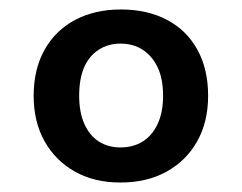

<svg xmlns="http://www.w3.org/2000/svg" viewBox="-20 -732 511 405"><path d="M234 -347Q179 -347 138 -370Q97 -393 74 -434Q51 -475 51 -530Q51 -586 74 -627Q97 -668 138.5 -690Q180 -712 235 -712Q291 -712 332.5 -690Q374 -668 396.5 -627Q419 -586 419 -530Q419 -475 396 -434Q373 -393 331.5 -370Q290 -347 234 -347ZM234 -421Q261 -421 281 -433.5Q301 -446 312.5 -470.5Q324 -495 324 -530Q324 -566 312.5 -590Q301 -614 281 -627Q261 -640 234 -640Q208 -640 188 -627Q168 -614 157.5 -590Q147 -566 147 -530Q147 -495 158 -470.5Q169 -446 188.5 -433.5Q208 -421 234 -421Z"/></svg>

Font: DM Sans 10pt SemiBold
Style: Regular
Weight: 600
Version: Version 4.004;gftools[0.9.30]